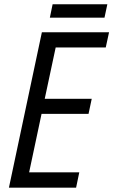

<svg xmlns="http://www.w3.org/2000/svg" viewBox="-20 -862 521 882"><path d="M21 0 172.4 -713.9H481L465.8 -644H235.8L185.5 -408.2H401.4L386.7 -338.9H170.9L113.8 -70.3H344.2L329.6 0ZM209 -780.8 221.7 -842.3H473.1L460 -780.8Z"/></svg>

Font: Open Sans SemiCondensed
Style: Italic
Weight: 400
Width: 4
Italic angle: -12°
Designer: Monotype Design Team
Foundry: Monotype Imaging Inc.
Version: Version 3.000